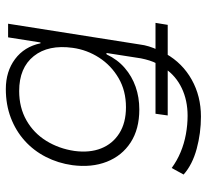

<svg xmlns="http://www.w3.org/2000/svg" viewBox="-46 -494 727 676"><g transform="rotate(-90 318.0 -156.5)"><path d="M245 187Q187 187 131.5 172Q76 157 41 126L64 84Q90 103 120 115.5Q150 128 183 134Q216 140 248 140Q302 140 345 119.5Q388 99 414 61L417 70H249L255 27H443L431 33Q438 20 442.5 5.5Q447 -9 450 -24L469 -146L464 -145Q446 -107 416.5 -81.5Q387 -56 350 -43Q313 -30 270 -30Q201 -30 154 -60.5Q107 -91 86 -144.5Q65 -198 74 -266Q81 -316 103 -359Q125 -402 160 -433.5Q195 -465 241 -482.5Q287 -500 342 -500Q404 -500 447.5 -467.5Q491 -435 503 -378H506L524 -492H572L499 -29Q497 -12 492 4Q487 20 480 35L474 27H575L568 70H457L466 64Q433 122 375 154.5Q317 187 245 187ZM278 -77Q336 -77 380.5 -103Q425 -129 452.5 -171.5Q480 -214 487 -264Q499 -350 458 -401.5Q417 -453 335 -453Q277 -453 232 -427.5Q187 -402 159.5 -357.5Q132 -313 124 -258Q117 -205 133 -164.5Q149 -124 186 -100.5Q223 -77 278 -77Z"/></g></svg>

Font: Nunito Sans 7pt ExtraLight
Style: Italic
Weight: 250
Italic angle: -9°
Designer: Vernon Adams
Foundry: Vernon Adams
Version: Version 3.101;gftools[0.9.27]